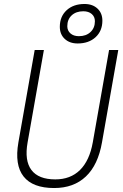

<svg xmlns="http://www.w3.org/2000/svg" viewBox="-20 -948 626 978"><path d="M255.9 9.8Q146.5 9.8 100.1 -49.1Q53.7 -107.9 73.7 -222.7L156.7 -693.4H203.6L120.6 -222.7Q104 -129.9 140.1 -82Q176.3 -34.2 261.7 -34.2Q338.9 -34.2 387.5 -82Q436 -129.9 452.6 -222.7L535.6 -693.4H582.5L499.5 -222.7Q479.5 -107.9 417.5 -49.1Q355.5 9.8 255.9 9.8ZM375.5 -726.6Q334.5 -726.6 309.6 -750Q284.7 -773.4 284.7 -811.5Q284.7 -863.8 319.3 -895.8Q354 -927.7 410.6 -927.7Q451.7 -927.7 476.6 -904.3Q501.5 -880.9 501.5 -842.8Q501.5 -790.5 466.8 -758.5Q432.1 -726.6 375.5 -726.6ZM381.8 -763.7Q418.5 -763.7 440.9 -784.7Q463.4 -805.7 463.4 -839.8Q463.4 -862.8 447.3 -876.7Q431.2 -890.6 404.3 -890.6Q367.7 -890.6 345.2 -869.9Q322.8 -849.1 322.8 -814.5Q322.8 -792 338.9 -777.8Q355 -763.7 381.8 -763.7Z"/></svg>

Font: Cascadia Mono NF ExtraLight
Style: Italic
Weight: 200
Italic angle: -10°
Monospace: yes
Designer: Aaron Bell
Foundry: Saja Typeworks
Version: Version 2404.023; ttfautohint (v1.8.4)